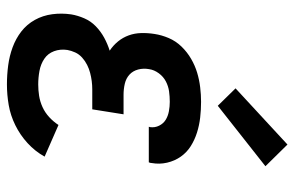

<svg xmlns="http://www.w3.org/2000/svg" viewBox="-164 -656 829 540"><g transform="rotate(90 250.0 -386.5)"><path d="M218 8Q191 8 164.5 4.5Q138 1 113.5 -8Q89 -17 69 -32.5Q49 -48 36.5 -70.5Q24 -93 20.5 -119.5Q17 -146 21 -173Q24 -191 32 -209.5Q40 -228 54.5 -242Q69 -256 86.5 -265.5Q104 -275 123 -281Q108 -291 97 -304.5Q86 -318 80 -334.5Q74 -351 73.5 -369.5Q73 -388 76 -407Q79 -427 87.5 -447Q96 -467 111.5 -483Q127 -499 146 -510Q165 -521 185 -527Q205 -533 226 -535.5Q247 -538 267 -538Q289 -538 311 -535.5Q333 -533 353.5 -526.5Q374 -520 391.5 -509Q409 -498 421 -481Q433 -464 438 -442.5Q443 -421 439 -399Q439 -397 438.5 -395Q438 -393 437 -391H337Q337 -392 337.5 -393Q338 -394 338 -394Q340 -408 334 -420Q328 -432 317.5 -438.5Q307 -445 293.5 -447.5Q280 -450 267 -450Q252 -450 237.5 -448Q223 -446 209.5 -439Q196 -432 186.5 -419Q177 -406 175 -392Q172 -376 176 -361Q180 -346 190.5 -336.5Q201 -327 216 -323.5Q231 -320 247 -320H302L288 -232H232Q220 -232 208.5 -230.5Q197 -229 185.5 -226Q174 -223 163 -217.5Q152 -212 142.5 -203.5Q133 -195 128 -184Q123 -173 121 -162Q118 -142 124.5 -124.5Q131 -107 146 -97Q161 -87 180 -83.5Q199 -80 218 -80Q234 -80 250 -82.5Q266 -85 281.5 -92Q297 -99 310 -111Q323 -123 332 -137L421 -98Q406 -71 383 -50Q360 -29 332.5 -15.5Q305 -2 276 3Q247 8 218 8ZM278 -585 229 -635 387 -781 448 -719Z"/></g></svg>

Font: Iosevka Slab Semibold
Style: Italic
Weight: 600
Italic angle: -9°
Monospace: yes
Designer: Belleve Invis
Foundry: Belleve Invis
Version: Version 11.1.1; ttfautohint (v1.8.3)